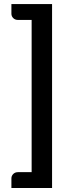

<svg xmlns="http://www.w3.org/2000/svg" viewBox="-20 -794 340 968"><path d="M37.5 154V105.5Q37.5 92.5 46.8 83.2Q56 74 70.5 74H139.5V-693.5H70.5Q56 -693.5 46.8 -702.8Q37.5 -712 37.5 -725V-773.5H242.5V154Z"/></svg>

Font: LatoHex
Style: Bold
Weight: 700
Designer: Lukasz Dziedzic
Foundry: tyPoland Lukasz Dziedzic
Version: Version 1.104; Western+Polish opensource